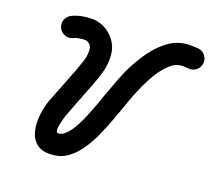

<svg xmlns="http://www.w3.org/2000/svg" viewBox="-95 -710 969 875"><g transform="rotate(15 389.5 -273.0)"><path d="M111 -517Q103 -537 111.5 -556Q120 -575 139 -583Q159 -591 182 -594Q205 -597 226 -596Q226 -596 225 -596Q224 -596 224 -596Q262 -596 293 -577.5Q324 -559 343 -528Q362 -497 362 -459Q362 -417 348 -378.5Q334 -340 315 -303Q295 -263 275 -222Q255 -181 235 -140Q232 -133 226.5 -118.5Q221 -104 216.5 -88.5Q212 -73 213 -62Q214 -51 223 -51Q243 -51 263.5 -70Q284 -89 301.5 -116.5Q319 -144 332.5 -170.5Q346 -197 353 -212Q368 -245 383.5 -278.5Q399 -312 415 -345Q432 -383 458.5 -426Q485 -469 519.5 -508Q554 -547 595 -571.5Q636 -596 684 -596Q697 -596 709 -594Q721 -592 734 -591Q734 -591 734 -591Q734 -591 734 -591Q755 -589 768 -572.5Q781 -556 779 -536Q777 -515 761 -501.5Q745 -488 724 -490Q714 -491 704 -493Q694 -495 684 -495Q655 -495 627.5 -473.5Q600 -452 576 -420Q552 -388 534 -355.5Q516 -323 506 -303Q491 -269 475.5 -236Q460 -203 444 -169Q429 -137 408 -99Q387 -61 360 -27Q333 7 299 28.5Q265 50 223 50Q172 50 147 26Q122 2 117 -35.5Q112 -73 120.5 -113Q129 -153 144 -185Q164 -226 184.5 -266.5Q205 -307 225 -348Q237 -374 249 -402Q261 -430 261 -459Q261 -474 250 -484.5Q239 -495 224 -495Q224 -495 223 -495Q222 -495 222 -495Q211 -495 199 -494Q187 -493 177 -489Q157 -481 138 -489.5Q119 -498 111 -517Z"/></g></svg>

Font: FRB American Cursive Ultra
Style: Bold Italic
Weight: 1000
Italic angle: -25°
Version: Version 2.0;Modular Font Editor K font №1